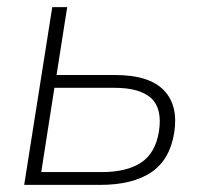

<svg xmlns="http://www.w3.org/2000/svg" viewBox="-20 -520 575 540"><path d="M48 0 127 -500H169L139 -309H304Q399 -309 440.5 -266.5Q482 -224 470 -147Q458 -71 405.5 -35.5Q353 0 261 0ZM96 -36H266Q336 -36 376.5 -62.5Q417 -89 427 -150Q437 -215 405 -244Q373 -273 303 -273H133Z"/></svg>

Font: Mulish ExtraLight
Style: Italic
Weight: 200
Italic angle: -9°
Designer: Vernon Adams
Foundry: Vernon Adams
Version: Version 3.603